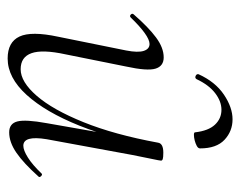

<svg xmlns="http://www.w3.org/2000/svg" viewBox="-83 -532 628 502"><g transform="rotate(90 231.0 -281.0)"><path d="M133 13Q90 13 75.5 -18Q61 -49 76 -119L112 -297Q118 -328 113 -343Q108 -358 95 -358Q84 -358 66 -345Q48 -332 26 -309Q22 -305 18 -309Q14 -313 18 -317Q51 -355 78 -375Q105 -395 130 -395Q153 -395 159.5 -373.5Q166 -352 154 -297L122 -138Q109 -78 119 -49.5Q129 -21 161 -21Q194 -21 230.5 -63Q267 -105 299.5 -185.5Q332 -266 353 -380L364 -379Q344 -263 308.5 -174.5Q273 -86 228 -36.5Q183 13 133 13ZM326 9Q303 9 297.5 -12.5Q292 -34 302 -89L353 -380Q355 -394 379 -394Q392 -394 396 -392.5Q400 -391 400 -388Q400 -385 395 -361.5Q390 -338 385 -312L344 -89Q334 -28 361 -28Q373 -28 392 -40Q411 -52 433 -75Q436 -79 440.5 -74.5Q445 -70 441 -67Q407 -29 379.5 -10Q352 9 326 9ZM326 -477Q322 -512 306 -529Q290 -546 267 -546Q245 -546 223.5 -529.5Q202 -513 187 -481Q184 -476 178.5 -478.5Q173 -481 174 -486Q194 -530 227.5 -552.5Q261 -575 292 -575Q323 -575 345.5 -554Q368 -533 368 -490Q368 -485 361.5 -481.5Q355 -478 347 -476Q339 -474 332.5 -474Q326 -474 326 -477Z"/></g></svg>

Font: Cormorant Garamond Light Light
Style: Italic
Weight: 300
Italic angle: -10°
Version: Version 4.001